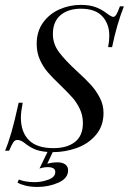

<svg xmlns="http://www.w3.org/2000/svg" viewBox="-35 -602 519 774"><path d="M464.5 -576.6Q435.5 -503.2 416.9 -412.1H400.8Q405.6 -435.5 405.6 -458.1Q405.6 -505.6 377.4 -536.3Q349.2 -566.9 291.1 -566.9Q240.3 -566.9 209.3 -541.1Q178.2 -515.3 178.2 -464.5Q178.2 -425 202.8 -391.9Q227.4 -358.9 276.6 -313.7Q311.3 -282.3 332.3 -258.9Q353.2 -235.5 367.7 -207.3Q382.3 -179 382.3 -146.8Q382.3 -94.4 352 -58.5Q321.8 -22.6 275 -5.6Q228.2 11.3 178.2 11.3H177.4L155.6 58.1Q175.8 52.4 196.8 52.4Q216.9 52.4 228.2 60.9Q239.5 69.4 239.5 84.7Q239.5 116.9 200.4 134.3Q161.3 151.6 116.1 151.6Q89.5 151.6 68.1 146.4Q46.8 141.1 35.5 133.9L41.1 121.8Q67.7 132.3 105.6 132.3Q132.3 132.3 160.1 122.2Q187.9 112.1 187.9 91.1Q187.9 71.8 157.3 71.8Q141.1 71.8 124.2 77.4L156.5 10.5Q123.4 8.1 102.4 -1.6Q81.5 -11.3 63.7 -25.8Q48.4 -37.9 34.7 -37.9Q25 -37.9 18.5 -28.2Q12.1 -18.5 1.6 5.6H-14.5Q-1.6 -25 10.9 -68.1Q23.4 -111.3 40.3 -187.9H56.5Q49.2 -150 49.2 -128.2Q49.2 -69.4 81.5 -37.1Q113.7 -4.8 180.6 -4.8Q235.5 -4.8 267.3 -29.8Q299.2 -54.8 299.2 -105.6Q299.2 -136.3 287.1 -162.1Q275 -187.9 257.7 -207.7Q240.3 -227.4 209.7 -257.3Q177.4 -287.9 158.5 -309.7Q139.5 -331.5 126.2 -360.5Q112.9 -389.5 112.9 -425Q112.9 -475 138.3 -510.5Q163.7 -546 204.4 -564.1Q245.2 -582.3 290.3 -582.3Q323.4 -582.3 347.6 -574.2Q371.8 -566.1 395.2 -548.4Q414.5 -533.9 421.8 -533.9Q428.2 -533.9 434.3 -544Q440.3 -554 448.4 -576.6Z"/></svg>

Font: Playfair Display SC
Style: Italic
Weight: 400
Italic angle: -14°
Designer: Claus Eggers Sørensen
Foundry: Claus Eggers Sørensen
Version: Version 1.202; ttfautohint (v1.6)